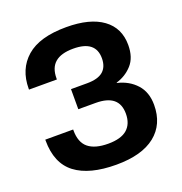

<svg xmlns="http://www.w3.org/2000/svg" viewBox="-132 -841 919 970"><g transform="rotate(-20 327.0 -356.0)"><path d="M327.9 -99.4Q256.8 -99.4 220.9 -128.9Q185.1 -158.4 185.1 -222.7V-227.5H35.2V-222.7Q35.2 -100.1 110.7 -42.8Q186.3 14.4 330.6 14.4Q467.8 14.4 539.9 -43.1Q612.1 -100.6 612.1 -205.1Q612.1 -273.4 573.5 -315.9Q534.9 -358.4 472.7 -373V-375Q523.4 -389.9 558.1 -428.3Q592.8 -466.8 592.8 -533.9Q592.8 -625.5 524.2 -675.5Q455.6 -725.6 328.4 -725.6Q184.6 -725.6 114.5 -664.3Q44.4 -603 44.4 -498V-493.2H194.3V-499Q194.3 -555.9 226.8 -583.6Q259.3 -611.3 324.5 -611.3Q385.3 -611.3 415 -587.4Q444.8 -563.5 444.8 -516.6Q444.8 -470.2 417.2 -446.5Q389.6 -422.9 331.1 -422.9H244.6V-314.9H337.9Q400.6 -314.9 431.9 -289.2Q463.1 -263.4 462.9 -211.2Q462.6 -156.7 429.6 -128.1Q396.5 -99.4 327.9 -99.4Z"/></g></svg>

Font: Roboto Flex
Style: Regular
Weight: 400
Designer: Berlow after Robertson
Foundry: Google
Version: Version 3.200;gftools[0.9.32]